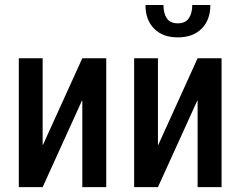

<svg xmlns="http://www.w3.org/2000/svg" viewBox="-20 -767 985 787"><path d="M317.4 -528.3H415.5V0H317.4V-354L315.9 -354.5L154.8 0H57.1V-528.3H154.8V-173.8L156.2 -173.3Z M790 -528.3H888.2V0H790V-354L788.6 -354.5L627.4 0H529.8V-528.3H627.4V-173.8L628.9 -173.3ZM842.3 -746.6Q842.3 -685.5 806.6 -649.7Q771 -613.8 709 -613.8Q647 -613.8 611.6 -649.7Q576.2 -685.5 576.2 -746.6H649.9Q649.9 -712.4 663.8 -691.9Q677.7 -671.4 709 -671.4Q739.7 -671.4 753.9 -692.1Q768.1 -712.9 768.1 -746.6Z"/></svg>

Font: Franco
Style: Regular
Weight: 400
Designer: Google
Version: Version 1.200311; 2013